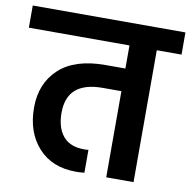

<svg xmlns="http://www.w3.org/2000/svg" viewBox="-103 -735 805 810"><g transform="rotate(10 300.0 -330.0)"><path d="M627 -660V-565H521V0H404V-369H324Q171 -369 171 -236Q171 -172 201 -136Q231 -100 291 -100Q304 -100 310 -101V-3Q288 -1 274 -1Q171 -1 112 -66.5Q53 -132 53 -237Q53 -341 120.5 -403.5Q188 -466 318 -466H404V-565H-27V-660Z"/></g></svg>

Font: Hind SemiBold
Style: Regular
Weight: 600
Designer: Manushi Parikh, Satya Rajpurohit
Foundry: Indian Type Foundry
Version: Version 2.001;PS 1.0;hotconv 1.0.79;makeotf.lib2.5.61930; tt